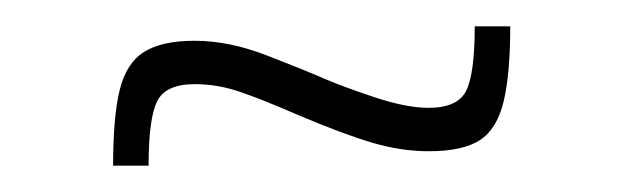

<svg xmlns="http://www.w3.org/2000/svg" viewBox="-20 -375 474 146"><path d="M66 -249Q66 -286 71 -306.5Q76 -327 89.5 -335.5Q103 -344 128 -344Q154 -344 182.5 -333Q211 -322 227 -315Q241 -309 265 -301Q289 -293 306 -293Q328 -293 334.5 -306Q341 -319 341 -355H368Q368 -319 363 -298Q358 -277 345 -268.5Q332 -260 306 -260Q285 -260 263 -266.5Q241 -273 208 -287Q178 -300 161.5 -305.5Q145 -311 128 -311Q106 -311 99.5 -298Q93 -285 93 -249Z"/></svg>

Font: Saira Condensed Thin
Style: Regular
Weight: 250
Width: 3
Designer: Hector Gatti with collaboration of the Omnibus-Type team
Foundry: Omnibus-Type
Version: Version 1.101